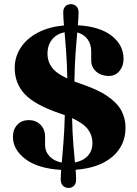

<svg xmlns="http://www.w3.org/2000/svg" viewBox="-20 -817 658 920"><path d="M344.5 44Q344.5 63 334.5 73.2Q324.5 83.5 308 83.5Q292.5 83.5 281.8 73.2Q271 63 271 43Q271 32.5 271.8 21Q272.5 9.5 273 -3Q161.5 -9.5 101.8 -54.8Q42 -100 42 -161.5Q42 -196.5 62.8 -219Q83.5 -241.5 119 -241.5Q151 -241.5 173.5 -219.8Q196 -198 196 -162V-123Q196 -91 217.5 -68Q239 -45 276 -38Q279.5 -79 284 -133.8Q288.5 -188.5 290.5 -265.5Q278 -270 264 -274.5Q146 -315 98.2 -366.5Q50.5 -418 50.5 -491.5Q50.5 -544 79 -588Q107.5 -632 160.5 -660.2Q213.5 -688.5 286.5 -695Q285 -712.5 284 -728Q283 -743.5 283 -757.5Q283 -776.5 293.2 -786.8Q303.5 -797 320 -797Q335 -797 345.8 -787Q356.5 -777 356.5 -756.5Q356.5 -743.5 355.5 -728.5Q354.5 -713.5 353 -696Q458.5 -690 515.2 -645.5Q572 -601 572 -534.5Q572 -500.5 552.5 -476.8Q533 -453 501.5 -453Q465.5 -453 441.2 -473.8Q417 -494.5 417 -528V-571Q417 -605 399.5 -629Q382 -653 350 -661.5Q346 -619.5 342 -562.2Q338 -505 336.5 -426.5Q348.5 -422 361.5 -417.5Q446 -389.5 494 -356.8Q542 -324 561.8 -286.5Q581.5 -249 581.5 -205.5Q581.5 -120 518.5 -66Q455.5 -12 342.5 -3.5Q343.5 9.5 344 21.2Q344.5 33 344.5 44ZM207.5 -559.5Q207.5 -522.5 228.8 -493.8Q250 -465 302.5 -441Q301 -514.5 297 -568.2Q293 -622 289.5 -662.5Q252.5 -655 230 -628.2Q207.5 -601.5 207.5 -559.5ZM423 -131.5Q423 -168.5 401.5 -197.2Q380 -226 325.5 -251Q327 -180.5 331.2 -128.8Q335.5 -77 339 -38.5Q378 -46 400.5 -70.2Q423 -94.5 423 -131.5Z"/></svg>

Font: Fraunces 9pt
Style: Bold
Weight: 700
Version: Version 1.000;[b76b70a41]